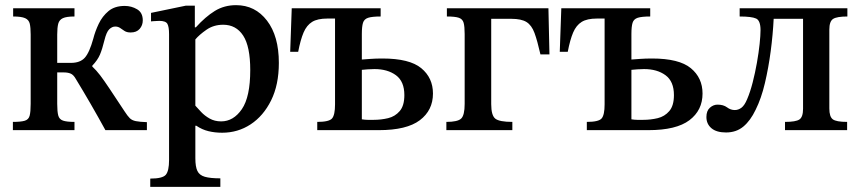

<svg xmlns="http://www.w3.org/2000/svg" viewBox="-20 -505 3338 745"><path d="M269 0H30V-32Q61 -32 76 -36.5Q91 -41 95 -56Q99 -71 99 -102V-371Q99 -398 95.5 -413Q92 -428 77.5 -434.5Q63 -441 31 -441V-473H269V-441Q238 -441 224 -434.5Q210 -428 206 -413Q202 -398 202 -371V-261H255Q291 -261 309 -281Q327 -301 342 -355Q349 -383 363 -412.5Q377 -442 401 -462Q425 -482 464 -482Q490 -482 512 -469Q534 -456 534 -426Q534 -407 522 -393Q510 -379 487 -379Q472 -379 463 -385Q454 -391 446 -396.5Q438 -402 427 -402Q415 -402 404 -391.5Q393 -381 385 -348Q377 -315 368 -293.5Q359 -272 338 -250V-247Q354 -232 368.5 -213Q383 -194 405 -161Q427 -128 464 -72Q475 -55 483.5 -46.5Q492 -38 507 -35Q522 -32 550 -31V0H389Q332 -104 274 -199Q265 -215 254 -219.5Q243 -224 228 -224H202V-102Q202 -72 206 -57Q210 -42 224.5 -37Q239 -32 269 -32Z M835 220H563V188Q611 188 623.5 173Q636 158 636 116V-372Q636 -401 629.5 -412.5Q623 -424 598 -424Q589 -424 577.5 -423Q566 -422 566 -422V-455L701 -483H736V-399H740Q777 -440 813.5 -462.5Q850 -485 896 -485Q970 -485 1016 -425Q1062 -365 1062 -261Q1062 -176 1032 -115.5Q1002 -55 952.5 -22.5Q903 10 842 10Q814 10 789 4Q764 -2 742 -17H738V109Q738 142 746 158.5Q754 175 775 181Q796 187 835 187ZM838 -34Q886 -34 918.5 -81.5Q951 -129 951 -233Q951 -325 923.5 -367Q896 -409 846 -409Q809 -409 781 -389.5Q753 -370 738 -352V-95Q747 -85 760.5 -70.5Q774 -56 793.5 -45Q813 -34 838 -34Z M1450 0H1211V-32Q1257 -32 1268.5 -45.5Q1280 -59 1280 -100V-433H1250Q1212 -433 1191 -420Q1170 -407 1158 -379Q1146 -351 1137 -304H1106L1112 -473H1457V-441Q1424 -441 1408.5 -436Q1393 -431 1388.5 -416.5Q1384 -402 1384 -373V-274Q1399 -275 1418.5 -276.5Q1438 -278 1464 -278Q1569 -278 1614.5 -240.5Q1660 -203 1660 -142Q1660 -77 1609 -38.5Q1558 0 1450 0ZM1430 -40Q1459 -40 1486 -46.5Q1513 -53 1531 -74Q1549 -95 1549 -136Q1549 -189 1516.5 -213Q1484 -237 1433 -237Q1419 -237 1407 -236Q1395 -235 1384 -234V-42Q1397 -40 1406.5 -40Q1416 -40 1430 -40Z M1968 0H1712V-32Q1756 -32 1769.5 -45Q1783 -58 1783 -102V-373Q1783 -402 1779 -416.5Q1775 -431 1760.5 -436Q1746 -441 1714 -441V-473H2108L2112 -294H2077Q2065 -347 2054 -377Q2043 -407 2023 -419.5Q2003 -432 1964 -432H1886V-101Q1886 -57 1902 -44.5Q1918 -32 1968 -32Z M2496 0H2257V-32Q2303 -32 2314.5 -45.5Q2326 -59 2326 -100V-433H2296Q2258 -433 2237 -420Q2216 -407 2204 -379Q2192 -351 2183 -304H2152L2158 -473H2503V-441Q2470 -441 2454.5 -436Q2439 -431 2434.5 -416.5Q2430 -402 2430 -373V-274Q2445 -275 2464.5 -276.5Q2484 -278 2510 -278Q2615 -278 2660.5 -240.5Q2706 -203 2706 -142Q2706 -77 2655 -38.5Q2604 0 2496 0ZM2476 -40Q2505 -40 2532 -46.5Q2559 -53 2577 -74Q2595 -95 2595 -136Q2595 -189 2562.5 -213Q2530 -237 2479 -237Q2465 -237 2453 -236Q2441 -235 2430 -234V-42Q2443 -40 2452.5 -40Q2462 -40 2476 -40Z M2797 9Q2760 9 2740.5 -7.5Q2721 -24 2721 -51Q2721 -75 2734.5 -87Q2748 -99 2764 -99Q2787 -99 2801 -88.5Q2815 -78 2831 -78Q2845 -78 2857 -87Q2869 -96 2879 -120Q2891 -148 2900.5 -185Q2910 -222 2917 -261.5Q2924 -301 2927.5 -334.5Q2931 -368 2931 -388Q2931 -425 2914 -433Q2897 -441 2850 -441V-473H3268V-441Q3227 -441 3212.5 -431.5Q3198 -422 3198 -390V-84Q3198 -52 3211.5 -42Q3225 -32 3267 -32V0H3026V-32Q3068 -32 3082 -41.5Q3096 -51 3096 -83V-432H2982Q2979 -371 2970.5 -306.5Q2962 -242 2948 -182.5Q2934 -123 2912 -79Q2892 -37 2864.5 -14Q2837 9 2797 9Z"/></svg>

Font: STIX Two Text Medium
Style: Regular
Weight: 500
Designer: Ross Mills, John Hudson & Paul Hanslow, Tiro Typeworks Ltd; with prior portions MicroPress Inc., and Coen Hoffman.
Foundry: Tiro Typeworks Ltd
Version: Version 2.13 b171